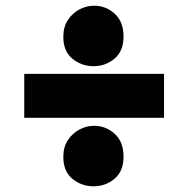

<svg xmlns="http://www.w3.org/2000/svg" viewBox="-20 -697 660 673"><path d="M65 -284V-438H555V-284ZM308 -44Q266 -44 234 -70Q202 -96 202 -147Q202 -182 218 -206Q234 -230 258.5 -243Q283 -256 310 -256Q351 -256 382 -228Q413 -200 413 -148Q413 -97 381.5 -70.5Q350 -44 308 -44ZM308 -465Q266 -465 234 -491Q202 -517 202 -568Q202 -603 218 -627Q234 -651 258.5 -664Q283 -677 310 -677Q351 -677 382 -649Q413 -621 413 -569Q413 -518 381.5 -491.5Q350 -465 308 -465Z"/></svg>

Font: Onest Black
Style: Regular
Weight: 900
Designer: Dmitri Voloshin, Andrey Kudryavtsev
Foundry: Dmitri Voloshin, Andrey Kudryavtsev
Version: Version 1.000;gftools[0.9.33]